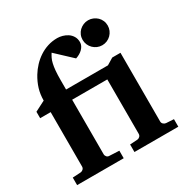

<svg xmlns="http://www.w3.org/2000/svg" viewBox="-167 -888 1014 1035"><g transform="rotate(-30 340.0 -370.0)"><path d="M377.9 0V-46.9L424.8 -49.8Q434.1 -50.8 440.4 -57.4Q446.8 -64 446.8 -73.2V-412.1H228V-73.2Q228 -64 234.1 -56.9Q240.2 -49.8 250 -49.8L311 -46.9V0H21V-46.9L71.8 -49.8Q81.1 -50.8 87.6 -57.4Q94.2 -64 94.2 -73.2V-412.1H28.8V-452.1L92.8 -484.9Q92.8 -523.4 103 -557.1Q113.3 -590.8 132.8 -623Q147.9 -647.9 168 -669.2Q188 -690.4 212.2 -706.3Q236.3 -722.2 264.4 -731.2Q292.5 -740.2 324.2 -740.2Q338.9 -740.2 355.7 -735.6Q372.6 -731 387 -721.4Q401.4 -711.9 410.6 -696.5Q419.9 -681.2 419.9 -660.2Q419.9 -648.4 414.8 -638.2Q409.7 -627.9 401.1 -619.4Q392.6 -610.8 381.3 -604.5Q370.1 -598.1 357.9 -594.2L258.8 -687Q251.5 -675.8 245.4 -663.3Q239.3 -650.9 235.4 -633.5Q231.4 -616.2 229.2 -592.3Q227.1 -568.4 227.1 -534.2V-476.1H487.8L528.8 -501H580.1V-73.2Q580.1 -64 586.9 -57.4Q593.8 -50.8 603 -49.8L650.9 -46.9V0ZM594.2 -663.1Q594.2 -647 588.1 -632.8Q582 -618.7 571.3 -607.9Q560.5 -597.2 546.4 -591.1Q532.2 -585 516.1 -585Q500 -585 485.8 -591.1Q471.7 -597.2 460.9 -607.9Q450.2 -618.7 444.1 -632.8Q438 -647 438 -663.1Q438 -679.2 444.1 -693.4Q450.2 -707.5 460.9 -717.8Q471.7 -728 485.8 -734.1Q500 -740.2 516.1 -740.2Q532.2 -740.2 546.4 -734.1Q560.5 -728 571.3 -717.8Q582 -707.5 588.1 -693.4Q594.2 -679.2 594.2 -663.1Z"/></g></svg>

Font: Charis SIL Viet
Style: Bold
Weight: 700
Foundry: SIL International
Version: Version 5.000